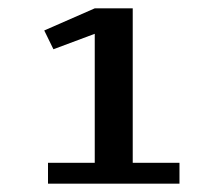

<svg xmlns="http://www.w3.org/2000/svg" viewBox="-20 -820 520 460"><path d="M410 -380H95V-430H207V-739L108 -702L86 -747L207 -800H298V-430H410Z"/></svg>

Font: PT Serif Caption
Style: Regular
Weight: 400
Designer: A.Korolkova, O.Umpeleva, V.Yefimov
Foundry: ParaType Ltd
Version: Version 1.000W OFL